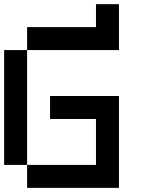

<svg xmlns="http://www.w3.org/2000/svg" viewBox="-20 -909 707 929"><path d="M111.1 -111.1H0V-666.7H111.1ZM111.1 -666.7V-777.8H444.4V-888.9H555.6V-666.7ZM444.4 -111.1V-333.3H222.2V-444.4H555.6V0H111.1V-111.1Z"/></svg>

Font: Pixeloid Sans
Style: Regular
Weight: 400
Designer: GGBotNet
Foundry: GGBotNet
Version: 0.5